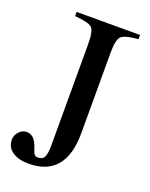

<svg xmlns="http://www.w3.org/2000/svg" viewBox="-136 -732 639 816"><g transform="rotate(20 183.5 -324.0)"><path d="M354 -662V-643Q293 -638 277.5 -622.5Q262 -607 262 -549V-185Q262 14 95 14Q49 14 21.5 -5Q-6 -24 -6 -58Q-6 -78 8.5 -94Q23 -110 43 -110Q76 -110 92 -68Q94 -63 97 -54.5Q100 -46 101.5 -41.5Q103 -37 106 -32.5Q109 -28 113 -26Q117 -24 123 -24Q145 -24 152.5 -39.5Q160 -55 160 -94V-550Q160 -609 145 -623.5Q130 -638 67 -643V-662Z"/></g></svg>

Font: STIX MathJax Alphabets
Style: Regular
Weight: 400
Designer: MicroPress Inc., with final additions and corrections provided by Coen Hoffman, Elsevier (retired)
Version: Version 1.1.1